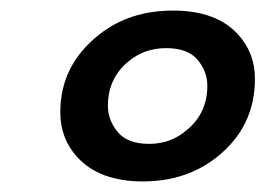

<svg xmlns="http://www.w3.org/2000/svg" viewBox="-20 -801 502 363"><path d="M250 -458Q168 -458 126 -504Q94 -539 94 -589Q94 -678 168 -736Q225 -781 307 -781Q389 -781 430 -736Q462 -701 462 -652Q462 -561 390 -504Q332 -458 250 -458ZM262 -529Q303 -529 333 -555Q372 -587 372 -639Q372 -666 353.5 -688Q335 -710 294 -710Q253 -710 223 -685Q184 -653 184 -601Q184 -574 202.5 -551.5Q221 -529 262 -529Z"/></svg>

Font: YamahaIndonesia935. App
Style: Bold Italic
Weight: 700
Italic angle: -10°
Designer: Dalton Maag Ltd
Foundry: Dalton Maag Ltd
Version: Version 1.002; January 01, 2024; Regular/Italic